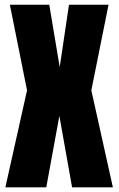

<svg xmlns="http://www.w3.org/2000/svg" viewBox="-20 -798 505 818"><path d="M232.9 -304.2 177.2 0H2.9L95.2 -413.1L22 -777.8H189.9L234.4 -512.2L273.9 -777.8H442.4L369.1 -413.1L460.9 0H287.1Z"/></svg>

Font: Anton
Style: Regular
Weight: 400
Foundry: vernon adams
Version: Version 1.000